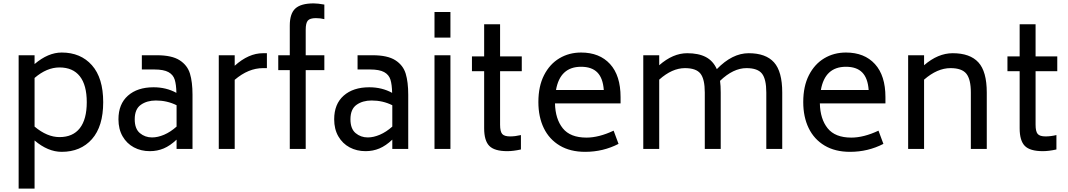

<svg xmlns="http://www.w3.org/2000/svg" viewBox="-20 -879 6301 1133"><path d="M589 -276Q589 -133 522.5 -58Q456 17 344 17Q263 17 184 -50V234H90V-553H184V-501Q264 -569 344 -569Q456 -569 522.5 -494Q589 -419 589 -276ZM492 -276Q492 -377 451 -429Q410 -481 331 -481Q256 -481 184 -419V-132Q258 -70 331 -70Q410 -70 451 -122.5Q492 -175 492 -276Z M1116 -320V0H1022V-55Q984 -19 946 -3Q908 13 864 13Q812 13 770 -9.5Q728 -32 703.5 -74.5Q679 -117 679 -175Q679 -265 735 -314.5Q791 -364 886 -364Q961 -364 1021 -331Q1020 -380 1011 -409Q1002 -438 974 -453.5Q946 -469 891 -469H817V-553H906Q994 -553 1040 -523.5Q1086 -494 1101 -444.5Q1116 -395 1116 -320ZM1022 -132V-258Q966 -286 900 -286Q847 -286 811 -260.5Q775 -235 775 -175Q775 -119 805.5 -93.5Q836 -68 877 -68Q911 -68 948.5 -84Q986 -100 1022 -132Z M1555 -565V-477H1532Q1446 -477 1365 -408V0H1271V-553H1365V-491Q1447 -565 1532 -565Z M1784 -703V-553H1894V-465H1784V0H1690V-465H1622V-553H1690V-728Q1690 -799 1723 -829Q1756 -859 1831 -859Q1855 -859 1894 -852V-766Q1871 -772 1844 -772Q1809 -772 1796.5 -757.5Q1784 -743 1784 -703Z M2389 -320V0H2295V-55Q2257 -19 2219 -3Q2181 13 2137 13Q2085 13 2043 -9.5Q2001 -32 1976.5 -74.5Q1952 -117 1952 -175Q1952 -265 2008 -314.5Q2064 -364 2159 -364Q2234 -364 2294 -331Q2293 -380 2284 -409Q2275 -438 2247 -453.5Q2219 -469 2164 -469H2090V-553H2179Q2267 -553 2313 -523.5Q2359 -494 2374 -444.5Q2389 -395 2389 -320ZM2295 -132V-258Q2239 -286 2173 -286Q2120 -286 2084 -260.5Q2048 -235 2048 -175Q2048 -119 2078.5 -93.5Q2109 -68 2150 -68Q2184 -68 2221.5 -84Q2259 -100 2295 -132Z M2544 -808H2638V-657H2544ZM2544 -553H2638V0H2544Z M2931 -459V-143Q2931 -103 2943.5 -88.5Q2956 -74 2990 -74Q3020 -74 3054 -82V3Q3009 13 2974 13Q2898 13 2867.5 -18Q2837 -49 2837 -122V-459H2765V-546H2837V-736H2931V-546H3059V-459Z M3441 -67Q3514 -67 3601 -108L3630 -30Q3539 17 3433 17Q3345 17 3283 -20Q3221 -57 3189 -123Q3157 -189 3157 -277Q3157 -370 3190.5 -435.5Q3224 -501 3281 -535Q3338 -569 3409 -569Q3518 -569 3580 -501Q3642 -433 3642 -306V-269H3255Q3257 -177 3301 -122Q3345 -67 3441 -67ZM3261 -348H3543Q3538 -418 3505 -451.5Q3472 -485 3409 -485Q3285 -485 3261 -348Z M4596 -333V0H4502V-333Q4502 -412 4476.5 -444.5Q4451 -477 4385 -477Q4307 -477 4229 -402Q4233 -374 4233 -333V0H4139V-333Q4139 -412 4113.5 -444.5Q4088 -477 4022 -477Q3946 -477 3870 -409V0H3776V-553H3870V-494Q3951 -565 4035 -565Q4102 -565 4145 -542.5Q4188 -520 4210 -471Q4301 -565 4398 -565Q4499 -565 4547.5 -511Q4596 -457 4596 -333Z M5004 -67Q5077 -67 5164 -108L5193 -30Q5102 17 4996 17Q4908 17 4846 -20Q4784 -57 4752 -123Q4720 -189 4720 -277Q4720 -370 4753.5 -435.5Q4787 -501 4844 -535Q4901 -569 4972 -569Q5081 -569 5143 -501Q5205 -433 5205 -306V-269H4818Q4820 -177 4864 -122Q4908 -67 5004 -67ZM4824 -348H5106Q5101 -418 5068 -451.5Q5035 -485 4972 -485Q4848 -485 4824 -348Z M5803 -333V0H5709V-333Q5709 -411 5682.5 -444Q5656 -477 5589 -477Q5511 -477 5433 -409V0H5339V-553H5433V-494Q5515 -565 5602 -565Q5704 -565 5753.5 -511Q5803 -457 5803 -333Z M6091 -459V-143Q6091 -103 6103.5 -88.5Q6116 -74 6150 -74Q6180 -74 6214 -82V3Q6169 13 6134 13Q6058 13 6027.5 -18Q5997 -49 5997 -122V-459H5925V-546H5997V-736H6091V-546H6219V-459Z"/></svg>

Font: Biryani
Style: Regular
Weight: 400
Designer: Dan Reynolds and Mathieu Réguer
Foundry: Dan Reynolds and Mathieu Réguer
Version: Version 1.004; ttfautohint (v1.1) -l 5 -r 5 -G 72 -x 0 -D la